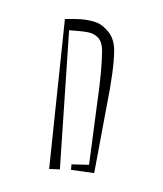

<svg xmlns="http://www.w3.org/2000/svg" viewBox="-20 -584 171 202"><path d="M43 -405.8 31.7 -406.2 48.3 -564H53.2H59.1Q71.3 -564 81.1 -560.5Q87.9 -558.1 94 -550.5Q100.1 -543 100.1 -530.8Q100.1 -511.7 92.3 -472.7L79.1 -401.9L54.7 -405.3L55.2 -411.1L73.7 -410.6L82 -473.6Q87.4 -510.7 87.4 -530.8Q87.4 -539.6 83.3 -544.2Q79.1 -548.8 72.8 -550Q66.4 -551.3 52.7 -552.2Z"/></svg>

Font: FoglihtenNo03
Style: Regular
Weight: 500
Version: Version 0.59